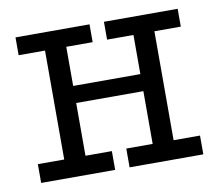

<svg xmlns="http://www.w3.org/2000/svg" viewBox="-59 -526 678 595"><g transform="rotate(-10 280.5 -229.0)"><path d="M24.9 0V-59.1H107.9V-401.9H24.9V-458H257.8V-401.9H174.8V-278.8H386.2V-401.9H303.2V-458H535.2V-401.9H452.1V-59.1H535.2V0H303.2V-59.1H386.2V-225.1H174.8V-59.1H257.8V0Z"/></g></svg>

Font: CMU Concrete
Style: Roman
Weight: 500
Version: Version 0.7.0